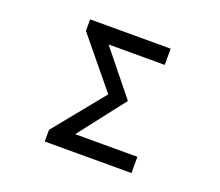

<svg xmlns="http://www.w3.org/2000/svg" viewBox="-121 -910 1243 1085"><g transform="rotate(20 500.0 -368.0)"><path d="M242.2 0V-70.3L488.3 -373L247.1 -667V-736.3H731.4V-638.7H393.6L605.5 -376L389.6 -97.7H763.7V0Z"/></g></svg>

Font: GenEi Gothic M SemiBold
Style: Regular
Weight: 500
Designer: o_tamon (Modified); [Source Han Sans]
Ryoko NISHIZUKA  (kana & ideographs); Paul D. Hunt (Latin, Greek & Cyrillic); Wenl
Version: Version 1.1a;Original Version 1.004